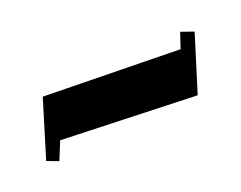

<svg xmlns="http://www.w3.org/2000/svg" viewBox="-40 -482 612 488"><g transform="rotate(-30 265.5 -238.0)"><path d="M94.2 -335 458 -264.2 479 -303.2 511.2 -285.2 437 -141.1 77.1 -216.8 48.8 -171.9 20 -189Z"/></g></svg>

Font: Lletraferida
Style: Heavy
Weight: 900
Designer: Josep Patau Bellart
Foundry: Josep Patau Bellart
Version: Version 1.000